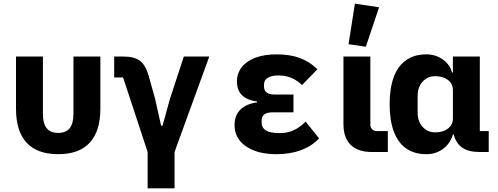

<svg xmlns="http://www.w3.org/2000/svg" viewBox="-20 -836 2740 1056"><path d="M216 -210Q216 -157 236.5 -131Q257 -105 300 -105Q343 -105 363.5 -131Q384 -157 384 -210V-525H532V-239Q532 -114 473.5 -51Q415 12 300 12Q185 12 126.5 -51Q68 -114 68 -239V-525H216Z M792 0 657 -410H608V-525H660Q719 -525 750 -501.5Q781 -478 798 -418L833 -293L866 -145H874L915 -293L991 -525H1131L940 0V200H792Z M1735 -75Q1696 -33 1636.5 -10.5Q1577 12 1500 12Q1395 12 1332.5 -31.5Q1270 -75 1270 -148Q1270 -202 1302.5 -233.5Q1335 -265 1394 -273V-278Q1338 -285 1310.5 -313Q1283 -341 1283 -388Q1283 -431 1308.5 -465Q1334 -499 1383 -518Q1432 -537 1501 -537Q1575 -537 1629 -517Q1683 -497 1726 -455L1641 -368Q1615 -394 1582.5 -407.5Q1550 -421 1512 -421Q1473 -421 1452.5 -408Q1432 -395 1432 -371V-361Q1432 -338 1447 -327Q1462 -316 1491 -316H1594V-218H1478Q1449 -218 1434 -207Q1419 -196 1419 -173V-162Q1419 -133 1442.5 -118.5Q1466 -104 1518 -104Q1562 -104 1596 -120Q1630 -136 1661 -167Z M2113 0H2025Q1949 0 1909 -39Q1869 -78 1869 -153V-525H2017V-149Q2017 -135 2027 -125Q2037 -115 2051 -115H2113ZM1897 -593 1932 -816 2065 -796 1992 -579Z M2668 0H2618Q2556 0 2521.5 -24.5Q2487 -49 2476 -96H2471Q2456 -46 2416.5 -17Q2377 12 2325 12Q2259 12 2214 -19.5Q2169 -51 2146 -112.5Q2123 -174 2123 -263Q2123 -352 2146 -413Q2169 -474 2214 -505.5Q2259 -537 2325 -537Q2376 -537 2415.5 -509Q2455 -481 2466 -437H2471V-525H2619V-115H2668ZM2471 -185V-340Q2471 -375 2444 -396Q2417 -417 2374 -417Q2332 -417 2304.5 -387Q2277 -357 2277 -308V-217Q2277 -168 2304.5 -138Q2332 -108 2374 -108Q2417 -108 2444 -129Q2471 -150 2471 -185Z"/></svg>

Font: iA Writer Quattro V
Style: Regular
Weight: 400
Designer: Mike Abbink, Paul van der Laan, Pieter van Rosmalen, Oliver Reichenstein
Foundry: Information Architects Inc.
Version: Version 2.000